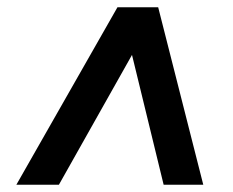

<svg xmlns="http://www.w3.org/2000/svg" viewBox="-20 -648 640 528"><path d="M25 -140 303 -628H415L539 -140H430L343 -497L142 -140Z"/></svg>

Font: Winston
Style: Bold Italic
Weight: 700
Italic angle: -9°
Designer: Original fonts by Vernon Adams / Changes by Cristiano Sobral
Foundry: Original fonts by Vernon Adams / Changes by Cristiano Sobral
Version: Version 2.503;July 17, 2020;FontCreator 13.0.0.2655 64-bit